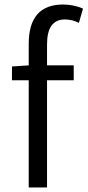

<svg xmlns="http://www.w3.org/2000/svg" viewBox="-20 -829 387 849"><path d="M33 -535 107 -540V-635Q107 -809 259 -809Q306 -809 347 -791L329 -728Q298 -743 267 -743Q188 -743 188 -633V-540H306V-474H188V0H107V-474H33Z"/></svg>

Font: Source Han Sans CN Normal
Style: Regular
Weight: 350
Designer: Ryoko NISHIZUKA 西塚涼子 (kana, bopomofo & ideographs); Paul D. Hunt (Latin, Greek & Cyrillic); Sandoll Communications 산돌커뮤니
Foundry: Adobe
Version: Version 2.004;hotconv 1.0.118;makeotfexe 2.5.65603